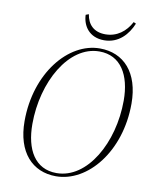

<svg xmlns="http://www.w3.org/2000/svg" viewBox="-94 -924 806 1008"><g transform="rotate(10 309.0 -420.0)"><path d="M274 14C443 14 599 -174 599 -430C599 -596 513 -687 386 -687C218 -687 62 -499 62 -243C62 -77 148 14 274 14ZM274 -3C159 -3 105 -99 105 -235C105 -460 223 -671 386 -671C501 -671 556 -574 556 -439C556 -214 438 -3 274 -3ZM399 -733C477 -733 525 -789 549 -848L536 -854C508 -801 462 -765 400 -765C338 -765 305 -801 297 -854L281 -848C283 -789 320 -733 399 -733Z"/></g></svg>

Font: Source Serif 4 Display Light
Style: Italic
Weight: 300
Italic angle: -12°
Designer: Frank Grießhammer
Foundry: Adobe Systems Incorporated
Version: Version 4.004;hotconv 1.0.117;makeotfexe 2.5.65602